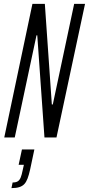

<svg xmlns="http://www.w3.org/2000/svg" viewBox="-20 -708 458 989"><path d="M2 0 147 -688H211L247 -170H252L362 -688H418L271 0H209L172 -526H168L56 0ZM39 261 45 232Q62 232 71.5 226Q81 220 86.5 206.5Q92 193 97 168L103 141H76L93 62H157L135 166Q129 193 122 211.5Q115 230 105 240.5Q95 251 79 256Q63 261 39 261Z"/></svg>

Font: Saira UltraCondensed
Style: Italic
Weight: 400
Width: 1
Italic angle: -12°
Designer: Hector Gatti with collaboration of the Omnibus-Type team
Foundry: Omnibus-Type
Version: Version 1.101